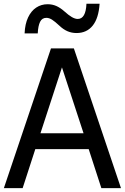

<svg xmlns="http://www.w3.org/2000/svg" viewBox="-25 -979 649 999"><path d="M493.2 -959.5Q488.3 -884.3 457.3 -845.7Q426.3 -807.1 373 -807.1Q348.1 -807.1 326.4 -816.4Q304.7 -825.7 284.2 -845.2Q260.7 -867.2 245.6 -876.7Q230.5 -886.2 216.3 -886.2Q193.8 -886.2 183.6 -865.5Q173.3 -844.7 171.4 -805.2H103Q105 -854 121.1 -888.2Q137.2 -922.4 163.6 -939.7Q189.9 -957 222.7 -957Q247.1 -957 268.1 -947.8Q289.1 -938.5 310.5 -919.4Q332 -899.9 348.9 -890.1Q365.7 -880.4 379.4 -880.4Q421.4 -880.4 424.8 -959.5ZM-4.9 0 240.2 -727.1H359.4L604.5 0H502.4L436.5 -203.1H158.7L92.8 0ZM409.7 -285.6 297.4 -628.4 185.5 -285.6Z"/></svg>

Font: SG Kara Bold
Style: Regular
Weight: 400
Designer: Damoon Khanjanzadeh
Version: Version 1.000